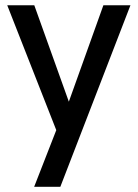

<svg xmlns="http://www.w3.org/2000/svg" viewBox="-20 -508 529 738"><path d="M111.3 210 196.3 -7.8 7.8 -487.8H111.8L244.6 -117.2L377.4 -487.8H481.4L211.9 210Z"/></svg>

Font: Acari Sans Medium
Style: Regular
Weight: 500
Designer: Alfredo Marco Pradil and Stefan Peev
Foundry: Hanken Design Co.
Version: Version 1.045